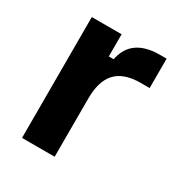

<svg xmlns="http://www.w3.org/2000/svg" viewBox="-127 -596 647 688"><g transform="rotate(30 196.0 -252.5)"><path d="M195 0V-240C195 -335 235 -383.3 330 -383.3H366.7V-505H340C245 -505 213.3 -458.3 203.3 -408.3H183.3V-500H60V0Z"/></g></svg>

Font: Familjen Grotesk
Style: Bold
Weight: 700
Designer: Anders Wikstroem, Jonas Baeckman, Matilda Gysing, Kristian Moeller
Foundry: Familjen STHLM AB
Version: Version 2.000